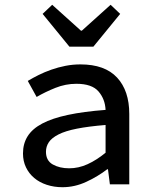

<svg xmlns="http://www.w3.org/2000/svg" viewBox="-20 -770 640 802"><path d="M241 12Q206 12 175.5 2Q145 -8 123 -26.5Q101 -45 88.5 -71Q76 -97 76 -129Q76 -170 95.5 -201Q115 -232 156.5 -254Q198 -276 263.5 -290Q329 -304 421 -311Q419 -356 391.5 -388Q364 -420 299 -420Q254 -420 211.5 -403Q169 -386 133 -365L96 -432Q116 -444 141 -456.5Q166 -469 194.5 -479Q223 -489 253.5 -495Q284 -501 316 -501Q418 -501 469 -446Q520 -391 520 -294V0H439L431 -63H428Q389 -33 340.5 -10.5Q292 12 241 12ZM269 -67Q308 -67 345.5 -84Q383 -101 421 -132V-248Q349 -242 301 -232.5Q253 -223 224.5 -208.5Q196 -194 184 -176Q172 -158 172 -136Q172 -99 200.5 -83Q229 -67 269 -67ZM270 -575 158 -712 198 -750 318 -642H322L442 -750L482 -712L370 -575Z"/></svg>

Font: Source Code Pro Medium
Style: Regular
Weight: 500
Monospace: yes
Designer: Paul D. Hunt, Teo Tuominen
Foundry: Adobe Systems Incorporated
Version: Version 2.030;PS 1.000;hotconv 16.6.51;makeotf.lib2.5.65220